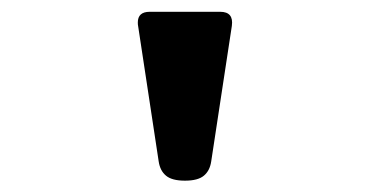

<svg xmlns="http://www.w3.org/2000/svg" viewBox="-20 -640 640 332"><path d="M380.9 -595.2 345.2 -360.8Q342.8 -344.7 332.5 -336.2Q322.3 -327.6 299.8 -327.6Q277.3 -327.6 267.1 -336.2Q256.8 -344.7 254.4 -360.8L218.8 -595.2Q218.3 -597.2 218.3 -601.1Q218.3 -619.6 238.8 -619.6H360.8Q384.3 -619.6 380.9 -595.2Z"/></svg>

Font: Courier Prime
Style: Bold
Weight: 700
Designer: Alan Dague-Greene, Quote-Unquote Apps
Foundry: Quote-Unquote Apps
Version: Version 3.018